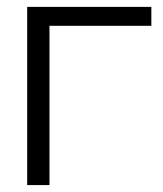

<svg xmlns="http://www.w3.org/2000/svg" viewBox="-20 -535 470 555"><path d="M58.6 -515.1H417.5V-460.4H123V0H58.6Z"/></svg>

Font: News Cycle
Style: Regular
Weight: 500
Version: Version 0.5.2